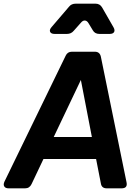

<svg xmlns="http://www.w3.org/2000/svg" viewBox="-34 -1027 766 1047"><path d="M13 0Q-4 0 -10.5 -10Q-17 -20 -10 -36L324 -723Q334 -745 358 -745H483Q510 -745 516 -718L656 -33Q663 0 629 0H548Q520 0 516 -27L490 -160H203L138 -23Q127 0 103 0ZM259 -280H467L407 -591ZM264 -842Q245 -842 239.5 -853Q234 -864 247 -879L342 -990Q355 -1007 379 -1007H487Q511 -1007 523 -986L585 -878Q594 -862 588 -852Q582 -842 564 -842H508Q483 -842 472 -862L449 -900Q441 -914 429.5 -915Q418 -916 408 -904L368 -859Q354 -842 331 -842Z"/></svg>

Font: Pitagon Sans Text Bold
Style: Italic
Weight: 700
Italic angle: -8°
Designer: Travis Tran
Foundry: Pitagon
Version: Version 1.001; ttfautohint (v1.8.4.7-5d5b);gftools[0.9.26]